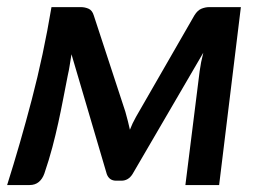

<svg xmlns="http://www.w3.org/2000/svg" viewBox="-24 -532 748 552"><path d="M336.5 -210.5Q340.5 -196 343.8 -183.2Q347 -170.5 349.5 -159Q356 -176.5 367 -196L535 -488Q544 -502.5 555.2 -507Q566.5 -511.5 577 -511.5H668.5L606 0H509L550 -327.5Q551.5 -339 554.2 -353Q557 -367 560.5 -380.5L357 -31.5Q345 -12.5 325 -12.5H310Q290 -12.5 283 -31.5L181.5 -376Q179 -361 176.5 -344.8Q174 -328.5 171 -316Q164 -280.5 157.5 -246.8Q151 -213 143.5 -178.8Q136 -144.5 126.5 -108.5Q117 -72.5 103.5 -33Q98 -17.5 87.5 -8.8Q77 0 61 0H-3.5Q34 -118.5 67.5 -246.2Q101 -374 124 -511.5H209Q220 -511.5 230.5 -507Q241 -502.5 245.5 -488L336.5 -210.5Z"/></svg>

Font: Lato Semibold
Style: Italic
Weight: 600
Italic angle: -7°
Designer: Lukasz Dziedzic
Foundry: tyPoland Lukasz Dziedzic
Version: Version 2.006; 2014-01-15